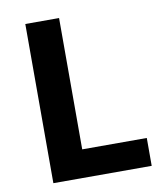

<svg xmlns="http://www.w3.org/2000/svg" viewBox="-81 -781 727 848"><g transform="rotate(-10 282.5 -357.0)"><path d="M241.2 -125H530.8V0H89.8V-713.9H241.2Z"/></g></svg>

Font: OpenSansHebrew-Bold
Style: Bold
Weight: 700
Foundry: Ascender Corporation, Yanek Iontef
Version: Version 2.001;PS 002.001;hotconv 1.0.70;makeotf.lib2.5.58329